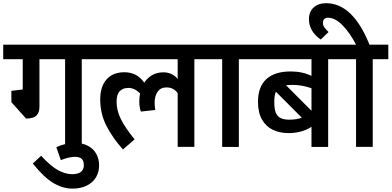

<svg xmlns="http://www.w3.org/2000/svg" viewBox="-29 -903 2407 1180"><path d="M568.8 -539.1H473.6V-0.5H371.1V-539.1H213.4V-247.1Q213.4 -212.9 196 -193.8Q178.7 -174.8 131.3 -174.3L41 -274.9V-344.7L110.8 -353V-539.1H-9.3V-628.4H568.8Z M432.1 -24.4Q479 -24.4 512.5 -6.3Q545.9 11.7 563 43.2Q580.1 74.7 580.1 113.3Q580.1 154.3 560.8 186.8Q541.5 219.2 504.4 237.8Q467.3 256.3 415.5 256.3Q358.4 256.3 299.8 222.2Q241.2 188 172.9 102.1L223.6 54.2Q283.2 118.7 328.1 143.1Q373 167.5 414.1 167.5Q450.7 167.5 468.5 153.1Q486.3 138.7 486.3 113.3Q486.3 85 472.9 73Q459.5 61 432.6 61Q411.6 61 390.6 66.2Q369.6 71.3 344.7 81.1L317.4 2Q343.8 -11.2 374.5 -17.8Q405.3 -24.4 432.1 -24.4Z M1260.3 -539.1H1165.5V-0.5H1063V-330.1Q1039.1 -365.7 993.7 -365.7Q958.5 -365.7 939.9 -339.8Q921.4 -314 921.4 -271.5Q921.4 -251.5 925.3 -227.1L836.9 -217.3Q827.1 -243.2 827.1 -279.8Q827.1 -306.2 832 -328.6Q797.9 -362.8 759.8 -362.8Q727.1 -362.8 707.3 -343Q687.5 -323.2 687.5 -276.9Q687.5 -224.6 713.4 -171.9Q739.3 -119.1 798.3 -46.4L726.6 15.6Q663.6 -54.7 625.2 -129.4Q586.9 -204.1 586.9 -291.5Q586.9 -371.1 626 -415Q665 -459 735.4 -459Q773.9 -459 804.2 -443.4Q834.5 -427.7 857.4 -395Q877 -424.8 906.7 -441.7Q936.5 -458.5 975.1 -458.5Q1002 -458.5 1024.7 -448Q1047.4 -437.5 1063 -417.5V-539.1H550.8V-628.4H1260.3Z M1534.2 -539.1H1439V0H1336.4V-539.1H1241.7V-628.4H1534.2Z M2082.5 -539.1H1987.8V0H1885.3V-123.5Q1856.4 -104.5 1820.3 -94.7Q1784.2 -85 1745.1 -85Q1689.5 -85 1647.2 -105.5Q1605 -126 1580.8 -168.9Q1556.6 -211.9 1556.6 -277.3Q1556.6 -370.1 1608.2 -417Q1659.7 -463.9 1757.3 -463.9Q1830.1 -463.9 1885.3 -436.5V-539.1H1515.6V-628.4H2082.5ZM1729 -378.9 1885.3 -222.2V-360.8Q1827.1 -381.3 1767.6 -381.3Q1743.2 -381.3 1729 -378.9ZM1749 -167.5Q1793.9 -167.5 1825.7 -179.7L1666.5 -339.4Q1656.7 -316.9 1656.7 -276.4Q1656.7 -236.8 1665 -213.4Q1673.3 -189.9 1693.4 -178.7Q1713.4 -167.5 1749 -167.5Z M2357.4 -539.1H2261.7V-0.5H2159.2V-539.1H2064V-628.4H2159.2Q2122.1 -700.2 2076.7 -747.1Q2031.2 -793.9 1987.3 -793.9Q1971.7 -793.9 1963.6 -785.6Q1955.6 -777.3 1955.6 -763.2Q1955.6 -748 1963.6 -736.1Q1971.7 -724.1 1990.2 -706.1L1942.4 -660.2Q1907.2 -683.6 1888.4 -715.8Q1869.6 -748 1869.6 -785.6Q1869.6 -830.1 1898.2 -856.7Q1926.8 -883.3 1975.1 -883.3Q2058.1 -883.3 2124.8 -818.8Q2191.4 -754.4 2241.7 -628.4H2357.4Z"/></svg>

Font: Varta
Style: Bold
Weight: 700
Designer: Joana Correia, Viktoriya Grabowska, Eben Sorkin
Foundry: Sorkin Type
Version: Version 1.002; ttfautohint (v1.3) -l 8 -r 24 -G 200 -x 12 -H